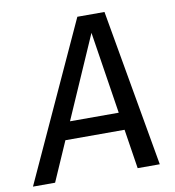

<svg xmlns="http://www.w3.org/2000/svg" viewBox="-110 -759 756 829"><g transform="rotate(-10 267.5 -344.5)"><path d="M284 -689H403L524 0H427L332 -610L65 0H-32ZM158 -250H400L412 -173H124Z"/></g></svg>

Font: Fira Sans Variable
Style: Italic
Weight: 397
Italic angle: -8°
Designer: Carrois Corporate & Edenspiekermann AG
Foundry: Carrois Corporate GbR & Edenspiekermann AG
Version: Version 4.202